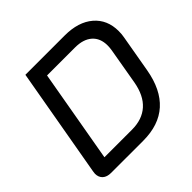

<svg xmlns="http://www.w3.org/2000/svg" viewBox="-176 -867 1034 1034"><g transform="rotate(-45 341.5 -350.0)"><path d="M41 -58Q41 -63 43 -75L153 -700H452Q556 -700 615.5 -649Q675 -598 675 -511Q675 -486 671 -466L634 -254Q612 -128 541 -64Q470 0 350 0H106Q75 0 58 -15.5Q41 -31 41 -58ZM350 -85Q428 -85 476 -128Q524 -171 539 -256L575 -464Q578 -482 578 -499Q578 -554 543.5 -584.5Q509 -615 446 -615H233L140 -85Z"/></g></svg>

Font: Bai Jamjuree Medium
Style: Italic
Weight: 500
Italic angle: -10°
Version: Version 1.000; ttfautohint (v1.6)